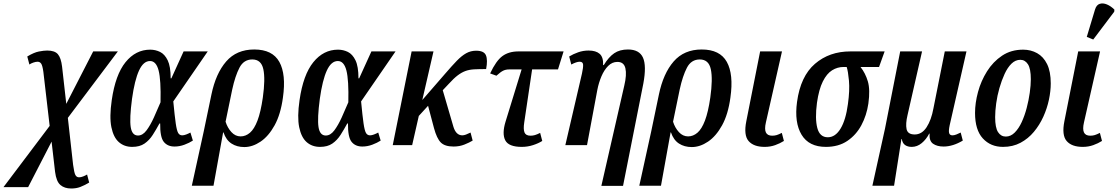

<svg xmlns="http://www.w3.org/2000/svg" viewBox="-86 -830 6393 1098"><path d="M-66 240 198 -110 162 -419Q157 -455 149.5 -466Q142 -477 129 -477Q118 -477 104 -472Q90 -467 82 -461L70 -507Q108 -530 136.5 -535.5Q165 -541 184 -541Q227 -541 245 -520Q263 -499 269 -449L293 -236L447 -536H588L302 -156L332 112Q338 157 345 170.5Q352 184 366 184Q377 184 389.5 179Q402 174 412 168L424 214Q395 231 372.5 239.5Q350 248 321 248Q283 248 259.5 228Q236 208 229 153L209 -20L75 240Z M670 10Q625 10 594 -17Q563 -44 551 -102.5Q539 -161 553 -257Q574 -403 632 -474.5Q690 -546 773 -546Q803 -546 829.5 -533Q856 -520 873 -485Q890 -450 890 -382H894L964 -536H1102L905 -250Q913 -166 919 -124.5Q925 -83 933 -69.5Q941 -56 956 -56Q966 -56 979 -61Q992 -66 1003 -72L1017 -26Q997 -13 969 -2.5Q941 8 912 8Q872 8 850.5 -19Q829 -46 830 -124H826Q807 -89 787.5 -58.5Q768 -28 740.5 -9Q713 10 670 10ZM703 -55Q730 -55 752 -84.5Q774 -114 794 -158Q814 -202 832 -245Q835 -373 821 -427Q807 -481 772 -481Q734 -481 709 -426.5Q684 -372 669 -265Q654 -152 661.5 -103.5Q669 -55 703 -55Z M1123 -289Q1148 -410 1207.5 -478.5Q1267 -547 1368 -547Q1472 -547 1511.5 -476Q1551 -405 1532 -272Q1519 -176 1484.5 -113.5Q1450 -51 1404 -20Q1358 11 1311 11Q1269 11 1238 -9Q1207 -29 1192 -73H1190L1135 232H1011L1079 -78ZM1290 -50Q1319 -50 1343.5 -71Q1368 -92 1386.5 -140.5Q1405 -189 1417 -272Q1432 -378 1420 -434Q1408 -490 1357 -490Q1308 -490 1283.5 -443Q1259 -396 1242 -318L1204 -134Q1215 -99 1237.5 -74.5Q1260 -50 1290 -50Z M1744 10Q1699 10 1668 -17Q1637 -44 1625 -102.5Q1613 -161 1627 -257Q1648 -403 1706 -474.5Q1764 -546 1847 -546Q1877 -546 1903.5 -533Q1930 -520 1947 -485Q1964 -450 1964 -382H1968L2038 -536H2176L1979 -250Q1987 -166 1993 -124.5Q1999 -83 2007 -69.5Q2015 -56 2030 -56Q2040 -56 2053 -61Q2066 -66 2077 -72L2091 -26Q2071 -13 2043 -2.5Q2015 8 1986 8Q1946 8 1924.5 -19Q1903 -46 1904 -124H1900Q1881 -89 1861.5 -58.5Q1842 -28 1814.5 -9Q1787 10 1744 10ZM1777 -55Q1804 -55 1826 -84.5Q1848 -114 1868 -158Q1888 -202 1906 -245Q1909 -373 1895 -427Q1881 -481 1846 -481Q1808 -481 1783 -426.5Q1758 -372 1743 -265Q1728 -152 1735.5 -103.5Q1743 -55 1777 -55Z M2160 0 2268 -536H2393L2329 -258L2461 -410Q2498 -453 2526 -482Q2554 -511 2580 -525.5Q2606 -540 2637 -540Q2682 -540 2693 -513.5Q2704 -487 2694 -435Q2654 -435 2626 -433.5Q2598 -432 2576 -424Q2554 -416 2531.5 -399Q2509 -382 2480 -350L2446 -314L2507 -105Q2522 -56 2558 -56Q2567 -56 2579 -60.5Q2591 -65 2605 -72L2617 -26Q2599 -15 2570.5 -3.5Q2542 8 2508 8Q2458 8 2435 -15Q2412 -38 2396 -97L2362 -225L2309 -167L2271 0Z M2898 10Q2823 10 2803.5 -27.5Q2784 -65 2805 -134L2897 -433H2826Q2806 -433 2791 -425.5Q2776 -418 2753 -397L2717 -410Q2751 -483 2787.5 -509.5Q2824 -536 2879 -536H3137L3105 -433H2957L2912 -130Q2906 -91 2913.5 -72.5Q2921 -54 2948 -54Q2961 -54 2973 -57.5Q2985 -61 3003 -70L3015 -24Q2993 -10 2962 0Q2931 10 2898 10Z M3353 233 3484 -340Q3499 -403 3490.5 -439.5Q3482 -476 3445 -476Q3415 -476 3392 -453Q3369 -430 3353.5 -393.5Q3338 -357 3330 -316L3271 0H3147L3242 -409Q3250 -445 3248.5 -461Q3247 -477 3229 -477Q3220 -477 3208 -473Q3196 -469 3181 -461L3169 -507Q3192 -521 3220.5 -531Q3249 -541 3280 -541Q3322 -541 3343.5 -522Q3365 -503 3363 -458H3367Q3395 -504 3426.5 -525.5Q3458 -547 3505 -547Q3570 -547 3591 -500.5Q3612 -454 3593 -352L3477 233Z M3682 -289Q3707 -410 3766.5 -478.5Q3826 -547 3927 -547Q4031 -547 4070.5 -476Q4110 -405 4091 -272Q4078 -176 4043.5 -113.5Q4009 -51 3963 -20Q3917 11 3870 11Q3828 11 3797 -9Q3766 -29 3751 -73H3749L3694 232H3570L3638 -78ZM3849 -50Q3878 -50 3902.5 -71Q3927 -92 3945.5 -140.5Q3964 -189 3976 -272Q3991 -378 3979 -434Q3967 -490 3916 -490Q3867 -490 3842.5 -443Q3818 -396 3801 -318L3763 -134Q3774 -99 3796.5 -74.5Q3819 -50 3849 -50Z M4287 10Q4224 10 4195 -23.5Q4166 -57 4182 -137L4261 -536H4386L4294 -130Q4285 -91 4294 -72.5Q4303 -54 4330 -54Q4344 -54 4355.5 -57.5Q4367 -61 4385 -70L4397 -24Q4375 -10 4347 0Q4319 10 4287 10Z M4637 10Q4540 10 4498 -59.5Q4456 -129 4472 -247Q4492 -394 4574.5 -465Q4657 -536 4777 -536H4973L4941 -447H4835Q4863 -412 4877 -364.5Q4891 -317 4880 -238Q4870 -170 4840 -114Q4810 -58 4759.5 -24Q4709 10 4637 10ZM4648 -45Q4691 -45 4721 -94.5Q4751 -144 4763 -235Q4774 -314 4769 -368.5Q4764 -423 4756 -447H4738Q4703 -447 4672.5 -428Q4642 -409 4619.5 -364Q4597 -319 4586 -242Q4574 -151 4588 -98Q4602 -45 4648 -45Z M4903 232 4975 -94 5062 -536H5187L5104 -172Q5092 -122 5098.5 -91.5Q5105 -61 5145 -61Q5186 -61 5213 -102.5Q5240 -144 5252 -210L5317 -536H5441L5345 -114Q5338 -81 5342 -68.5Q5346 -56 5361 -56Q5371 -56 5383.5 -61Q5396 -66 5408 -72L5420 -26Q5363 8 5310 8Q5273 8 5250 -8Q5227 -24 5230 -66H5228Q5211 -33 5185 -11.5Q5159 10 5128 10Q5105 10 5090 -0.5Q5075 -11 5071 -35H5069L5027 232Z M5650 10Q5579 10 5534.5 -38.5Q5490 -87 5490 -184Q5490 -241 5507 -304Q5524 -367 5558.5 -422Q5593 -477 5644.5 -511.5Q5696 -546 5765 -546Q5809 -546 5845 -526Q5881 -506 5902 -463.5Q5923 -421 5923 -353Q5923 -309 5912.5 -259.5Q5902 -210 5880.5 -162.5Q5859 -115 5826.5 -76Q5794 -37 5750 -13.5Q5706 10 5650 10ZM5666 -49Q5694 -49 5717 -72Q5740 -95 5757 -132Q5774 -169 5785.5 -213Q5797 -257 5803 -300Q5809 -343 5809 -377Q5809 -437 5792.5 -462.5Q5776 -488 5749 -488Q5721 -488 5698.5 -466Q5676 -444 5659 -407Q5642 -370 5629.5 -326.5Q5617 -283 5611 -239Q5605 -195 5605 -160Q5605 -100 5621.5 -74.5Q5638 -49 5666 -49Z M6106 10Q6043 10 6014 -23.5Q5985 -57 6001 -137L6080 -536H6205L6113 -130Q6104 -91 6113 -72.5Q6122 -54 6149 -54Q6163 -54 6174.5 -57.5Q6186 -61 6204 -70L6216 -24Q6194 -10 6166 0Q6138 10 6106 10ZM6166 -604 6129 -619 6176 -775Q6184 -802 6203 -808Q6222 -814 6244.5 -804.5Q6267 -795 6287 -775L6286 -763Z"/></svg>

Font: Noto Serif ExtraCondensed SemiBold
Style: Italic
Weight: 600
Width: 2
Italic angle: -12°
Designer: Monotype Design Team
Foundry: Monotype Imaging Inc.
Version: Version 2.013